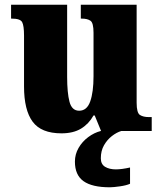

<svg xmlns="http://www.w3.org/2000/svg" viewBox="-20 -556 689 815"><path d="M241 10Q155 10 118.5 -39.5Q82 -89 82 -189V-405Q82 -447 74 -462Q66 -477 30 -477H27V-536H265V-230Q265 -162 275 -124Q285 -86 316 -86Q349 -86 363 -125.5Q377 -165 377 -233V-417Q377 -459 364 -468Q351 -477 327 -477H323V-536H560V-120Q560 -77 574 -68Q588 -59 612 -59H624V0H409L382 -66H377Q357 -30 324 -10Q291 10 241 10ZM446 239Q371 239 334.5 213Q298 187 298 130Q298 99 313.5 72Q329 45 354.5 26Q380 7 408 0H495Q475 6 455 21.5Q435 37 421.5 60.5Q408 84 408 116Q408 141 426 152Q444 163 472 163Q496 163 532 155V224Q517 231 489 235Q461 239 446 239Z"/></svg>

Font: Noto Serif Hebrew SemiCondensed Black
Style: Regular
Weight: 900
Width: 4
Designer: Monotype Design Team
Foundry: Monotype Imaging Inc.
Version: Version 2.004; ttfautohint (v1.8.4.7-5d5b)